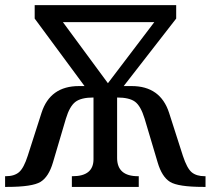

<svg xmlns="http://www.w3.org/2000/svg" viewBox="-20 -734 827 754"><path d="M671.9 -661.1 465.8 -396H497.1Q609.9 -396 644 -291L698.2 -122.1Q714.4 -72.8 732.9 -57.4Q751.5 -42 784.2 -42H787.1V0H778.8Q679.7 0 647.7 -19.8Q615.7 -39.6 599.1 -96.2L547.9 -268.1Q532.7 -317.9 510.3 -334.5Q487.8 -351.1 439.9 -351.1V-113.8Q439.9 -42 522 -42H524.9V0H262.2V-42H265.1Q347.2 -42 347.2 -108.9V-351.1Q298.3 -351.1 275.9 -333.7Q253.4 -316.4 238.8 -268.1L188 -96.2Q171.4 -39.6 139.2 -19.8Q106.9 0 7.8 0H0V-42H2.9Q36.6 -42 55.2 -58.3Q73.7 -74.7 88.9 -122.1L143.1 -291Q176.8 -396 290 -396H312L116.2 -661.1V-713.9H671.9ZM403.8 -407.2 585.9 -647H227.1Z"/></svg>

Font: Noto Serif
Style: Regular
Weight: 400
Designer: Monotype Design team
Foundry: Monotype Imaging Inc.
Version: Version 1.02